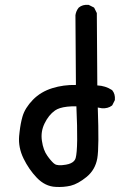

<svg xmlns="http://www.w3.org/2000/svg" viewBox="-20 -768 540 789"><path d="M208.5 0Q165.5 -2 131.3 -37.6Q98.6 -71.8 76.7 -116.7Q54.7 -162.1 58.6 -208.5Q59.6 -217.8 60.5 -226.3Q61.5 -234.9 62.7 -243.2Q64 -251.5 65.4 -259.3Q66.9 -267.1 68.6 -274.4Q70.3 -281.7 72.3 -288.6Q82.5 -324.2 115 -357.7Q147.5 -391.1 195.3 -405.8Q240.7 -419.9 292 -418.9L290 -705.1V-705.6Q292.5 -723.1 303.2 -736.3L303.7 -736.8Q319.3 -750 343.3 -748H344.2L345.2 -747.6L364.7 -737.8L366.7 -736.8L367.2 -735.4L367.7 -734.9L377.4 -715.3L377.9 -714.4V-712.9L379.9 -417Q413.1 -415.5 439.5 -398.4L440.4 -397.9L440.9 -397.5Q454.1 -381.8 452.1 -357.9V-356.9L451.7 -356L441.9 -336.4L440.9 -335L439.9 -334Q422.9 -321.3 398.9 -323.2H398.4L381.8 -326.2Q387.7 -162.6 379.9 -117.7Q371.6 -70.3 335.9 -41Q300.3 -12.2 270.5 -4.9Q240.7 2 208.5 0ZM291 -118.7Q301.8 -158.7 293.9 -331.1Q272.9 -331.5 255.9 -329.6Q238.8 -327.6 226.6 -323.7Q214.4 -319.8 206.1 -314Q192.9 -304.7 182.1 -291.3Q171.4 -277.8 163.1 -260.7Q154.8 -243.7 152.1 -225.8Q149.4 -208 152.3 -189Q157.7 -150.9 174.8 -127.4Q178.2 -122.6 181.4 -118.4Q184.6 -114.3 187.7 -110.6Q190.9 -106.9 193.8 -103.8Q196.8 -100.6 199.5 -98.1Q202.1 -95.7 204.6 -94.2Q216.3 -85.4 251 -91.3Q262.7 -93.3 271 -97.2Q279.3 -101.1 284.2 -106.4Q289.1 -111.8 291 -118.7Z"/></svg>

Font: NaikaiFont
Style: SemiBold
Weight: 600
Version: Version 1.89